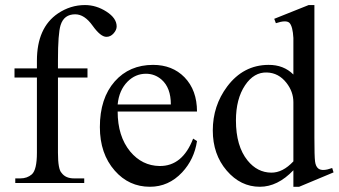

<svg xmlns="http://www.w3.org/2000/svg" viewBox="-20 -714 1321 749"><path d="M435.1 -610.8Q435.1 -597.2 423.1 -583.7Q411.1 -570.3 395.5 -570.3Q372.6 -569.8 341.1 -614Q309.6 -658.2 273.4 -658.2Q229.5 -658.2 216.3 -615.7Q206.1 -583 206.1 -479V-447.3H321.3V-411.6H206.1V-118.2Q206.1 -53.7 220.2 -39.6Q235.8 -18.1 268.6 -18.1H308.6V0H39.6V-18.1H59.6Q85.9 -18.1 104 -33.7Q124 -51.3 124 -118.2V-411.6H36.6V-447.3H124V-477.1Q124 -606 206.1 -661.6Q254.9 -694.3 311.5 -694.3Q355.5 -694.3 395.3 -668.7Q435.1 -643.1 435.1 -610.8Z M748.5 -163.6Q737.8 -92.3 690.4 -41.5Q637.7 14.6 564.9 14.6Q482.9 14.6 427.7 -48.3Q369.6 -114.3 369.6 -218.3Q369.6 -330.6 427.7 -396.5Q484.9 -460.9 577.1 -460.9Q652.3 -460.9 699.7 -412.6Q748.5 -362.3 748.5 -278.8H439Q439 -182.6 487.8 -123Q534.2 -67.4 602.5 -66.4Q691.9 -65.4 733.4 -173.3ZM646.5 -306.6Q646.5 -371.6 610.4 -403.3Q584 -426.3 549.3 -426.3Q508.3 -426.3 477.5 -395.5Q444.3 -361.8 439 -306.6Z M1281.2 -41.5 1147 14.6H1124.5V-49.8Q1063 14.6 993.7 14.6Q918.5 14.6 864.3 -48.6Q810.1 -111.8 810.1 -205.1Q810.1 -301.3 866.2 -376.5Q929.2 -460.4 1027.3 -460.9Q1086.4 -461.4 1124.5 -423.3V-505.9Q1124.5 -567.9 1124.5 -565.9Q1122.1 -610.8 1109.4 -624.5Q1096.7 -637.2 1056.2 -623.5L1049.8 -640.6L1184.1 -694.3H1206.5V-177.2Q1206.5 -104 1209 -84.5Q1211.4 -64.9 1221.7 -56.6Q1237.3 -44.4 1275.9 -58.6ZM1124.5 -84.5V-315.4Q1124.5 -356.4 1097.2 -391.1Q1066.9 -429.7 1021.5 -431.2Q970.7 -433.1 936 -381.3Q900.4 -328.1 900.4 -244.1Q900.4 -144 945.8 -87.9Q983.9 -41 1038.1 -40.5Q1083 -40 1124.5 -84.5Z"/></svg>

Font: Dai Banna SIL Book
Style: Regular
Weight: 400
Designer: Victor Gaultney
Foundry: SIL International
Version: Version 2.000